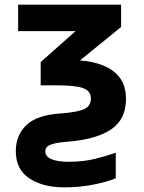

<svg xmlns="http://www.w3.org/2000/svg" viewBox="-20 -566 621 826"><path d="M256 240Q165 240 106.5 201.5Q48 163 48 84Q48 17 92.5 -27Q137 -71 241 -78Q311 -83 341 -96Q371 -109 371 -143Q371 -175 337 -187Q303 -199 223 -199H155V-299L305 -432H58V-546H501V-450L324 -306Q381 -302 426 -283.5Q471 -265 496.5 -230Q522 -195 522 -140Q522 -107 511.5 -76.5Q501 -46 473 -21Q445 4 392.5 21.5Q340 39 256 45Q220 48 197.5 56.5Q175 65 175 85Q175 108 202 119Q229 130 275 130Q339 130 390.5 117Q442 104 478 91V201Q442 216 383 228Q324 240 256 240Z"/></svg>

Font: Noto IKEA Simplified Chinese
Style: Bold
Weight: 700
Designer: Monotype Design Team
Foundry: Monotype Imaging Inc.
Version: Version 1.100